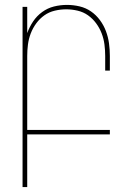

<svg xmlns="http://www.w3.org/2000/svg" viewBox="-20 -548 540 783"><path d="M72 215V-520H91V-413Q100 -438 115 -460.5Q130 -483 152 -499Q174 -515 200 -521.5Q226 -528 253 -528Q279 -528 304.5 -522Q330 -516 351 -501.5Q372 -487 387.5 -466Q403 -445 412 -421Q421 -397 424.5 -371.5Q428 -346 428 -320V-260H409V-320Q409 -343 406 -366.5Q403 -390 394.5 -412Q386 -434 372 -453Q358 -472 339 -485.5Q320 -499 296.5 -504.5Q273 -510 250 -510Q227 -510 203.5 -504.5Q180 -499 161 -485.5Q142 -472 128 -453Q114 -434 105.5 -412Q97 -390 94 -366.5Q91 -343 91 -320V-18H428V0H91V215Z"/></svg>

Font: Iosevka Term Curly Thin
Style: Regular
Weight: 100
Designer: Belleve Invis
Foundry: Belleve Invis
Version: Version 32.3.0